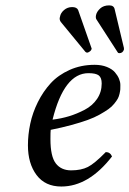

<svg xmlns="http://www.w3.org/2000/svg" viewBox="-20 -678 477 708"><path d="M355 -370.1Q355 -391.6 344.2 -399.9Q333.5 -408.2 306.2 -408.2Q216.3 -408.2 173.8 -236.8Q206.1 -240.7 234.9 -249.5Q263.7 -258.3 292.2 -273.2Q320.8 -288.1 337.9 -313.2Q355 -338.4 355 -370.1ZM167 -199.2Q166 -191.4 166 -165Q166 -101.1 185.8 -75.4Q205.6 -49.8 242.2 -49.8Q279.3 -49.8 304 -62.3Q328.6 -74.7 370.1 -117.2Q386.2 -117.2 393.1 -101.1Q307.1 9.8 206.1 9.8Q146.5 9.8 114.7 -32.7Q83 -75.2 83 -142.1Q83 -181.6 91.6 -221.9Q100.1 -262.2 119.6 -301.5Q139.2 -340.8 167 -371.1Q194.8 -401.4 236.8 -420.2Q278.8 -439 329.1 -439Q354.5 -439 374 -431.2Q393.6 -423.3 403.8 -411.4Q414.1 -399.4 418.9 -387.5Q423.8 -375.5 423.8 -365.2V-362.8Q423.8 -354 423.6 -348.6Q423.3 -343.3 420.9 -332.5Q418.5 -321.8 414.3 -314.2Q410.2 -306.6 401.1 -295.4Q392.1 -284.2 379.6 -275.4Q367.2 -266.6 347.7 -255.6Q328.1 -244.6 303.2 -235.6Q278.3 -226.6 243.4 -217Q208.5 -207.5 167 -199.2ZM268.1 -641.1 316.9 -502Q317.9 -501 317.9 -498Q316.4 -491.7 310.5 -487.8Q304.7 -483.9 301.8 -483.9Q297.9 -483.9 294.9 -486.8L204.1 -597.2Q197.8 -606.4 201.2 -616.2Q203.6 -630.4 216.3 -641.1Q229 -651.9 246.1 -651.9Q263.2 -651.9 268.1 -641.1ZM382.8 -658.2Q399.9 -658.2 402.8 -644L437 -501V-495.1Q432.6 -481.9 419.9 -481.9Q415.5 -481.9 414.1 -484.9L335.9 -606Q332 -611.3 334 -622.1Q336.9 -635.3 349.4 -646.7Q361.8 -658.2 382.8 -658.2Z"/></svg>

Font: Common Serif News
Style: Italic
Weight: 450
Italic angle: -12°
Designer: Philipp H. Poll, Khaled Hosny
Foundry: Stefan Peev, Context Ltd.
Version: Version 1.026